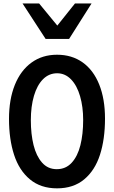

<svg xmlns="http://www.w3.org/2000/svg" viewBox="-20 -1042 640 1077"><path d="M30.5 -375Q30.5 -484.5 63.2 -565.8Q96 -647 156.8 -691Q217.5 -735 300 -735Q383 -735 443.5 -692Q504 -649 536.5 -568Q569 -487 569 -376.5Q569 -261.5 540.8 -173.8Q512.5 -86 452.2 -35.8Q392 14.5 300 14.5Q208.5 14.5 148 -35.8Q87.5 -86 59 -173.5Q30.5 -261 30.5 -375ZM446.5 -369Q446.5 -442.5 429.2 -502.2Q412 -562 378.8 -596.5Q345.5 -631 300.5 -631Q254.5 -631 221.2 -597.5Q188 -564 170.5 -504.5Q153 -445 153 -367.5Q153 -290 168.2 -228.2Q183.5 -166.5 216 -129.8Q248.5 -93 298.5 -93Q349 -93 382.2 -129.2Q415.5 -165.5 431 -227.5Q446.5 -289.5 446.5 -369ZM106.5 -1022.5H199.5L301.5 -898.5L400.5 -1022.5H493.5L367.5 -823.5H236Z"/></svg>

Font: JuliaMono SemiBold
Style: Regular
Weight: 600
Monospace: yes
Designer: cormullion
Foundry: corm
Version: Version 0.055; ttfautohint (v1.8.4)